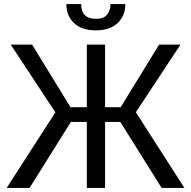

<svg xmlns="http://www.w3.org/2000/svg" viewBox="-20 -932 948 952"><path d="M455.5 -781.5Q384 -781.5 346.5 -818Q309 -854.5 309 -912H382.5Q382.5 -839 455.5 -838.5Q494.5 -838.5 511.2 -859.5Q528 -880.5 528 -912H601.5Q601.5 -854 563.5 -817.8Q525.5 -781.5 455.5 -781.5ZM894.5 0H781.5L576.5 -327.5H501V0H410.5V-327.5H331.5L126.5 0H13L254.5 -375L33 -711H139L329.5 -400.5H410.5V-711H501V-400.5H578.5L769 -711H875L653.5 -375.5Z"/></svg>

Font: Roberto Sans
Style: Regular
Weight: 400
Designer: Google (font) & Cristiano Sobral (main changes)
Version: Version 1.500; ttfautohint (v1.8.4.7-5d5b-dirty)